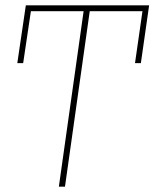

<svg xmlns="http://www.w3.org/2000/svg" viewBox="-20 -701 580 721"><path d="M201 0 294 -659H96L67 -464H45L77 -681H540L509 -464H487L515 -659H317L224 0Z"/></svg>

Font: Fira Sans Thin
Style: Italic
Weight: 250
Italic angle: -8°
Designer: Carrois Corporate & Edenspiekermann AG
Foundry: Carrois Corporate GbR & Edenspiekermann AG
Version: Version 4.203